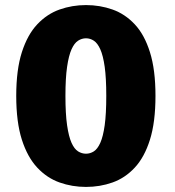

<svg xmlns="http://www.w3.org/2000/svg" viewBox="-20 -726 690 757"><path d="M319 11Q264.5 11 215 -6.5Q165.5 -24 127 -65Q88.5 -106 66.2 -175.2Q44 -244.5 44 -348Q44 -451 66.2 -520.2Q88.5 -589.5 127 -630.2Q165.5 -671 215 -688.5Q264.5 -706 319 -706Q374 -706 423.5 -688.5Q473 -671 511.2 -630.2Q549.5 -589.5 571.2 -520.2Q593 -451 593 -348Q593 -244.5 571.2 -175.2Q549.5 -106 511.2 -65Q473 -24 423.5 -6.5Q374 11 319 11ZM319 -120Q335.5 -120 350 -129.2Q364.5 -138.5 375.5 -163Q386.5 -187.5 392.8 -232.2Q399 -277 399 -348Q399 -418 392.8 -462.5Q386.5 -507 375.5 -531.5Q364.5 -556 350 -565.5Q335.5 -575 319 -575Q302.5 -575 287.8 -565.5Q273 -556 262 -531.5Q251 -507 244.5 -462.5Q238 -418 238 -348Q238 -277 244.5 -232.2Q251 -187.5 262 -163Q273 -138.5 287.8 -129.2Q302.5 -120 319 -120Z"/></svg>

Font: Trispace Thin ExtraBold
Style: Regular
Weight: 800
Version: Version 1.210